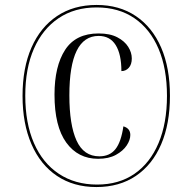

<svg xmlns="http://www.w3.org/2000/svg" viewBox="-20 -745 738 775"><path d="M369 10Q277 10 210 -35Q143 -80 107 -163Q71 -246 71 -358Q71 -471 107 -553Q143 -635 210 -680Q277 -725 370 -725Q462 -725 528.5 -680Q595 -635 630.5 -553Q666 -471 666 -358Q666 -245 630.5 -162.5Q595 -80 528.5 -35Q462 10 369 10ZM372 0Q460 0 523 -43.5Q586 -87 620 -167.5Q654 -248 654 -358Q654 -468 620 -548Q586 -628 522.5 -671.5Q459 -715 370 -715Q281 -715 216.5 -671.5Q152 -628 117 -548.5Q82 -469 82 -359Q82 -248 117 -167.5Q152 -87 217.5 -43.5Q283 0 372 0ZM376 -104Q295 -104 247.5 -169.5Q200 -235 200 -363Q200 -478 243 -544Q286 -610 378 -610Q424 -610 453.5 -594.5Q483 -579 497.5 -556Q512 -533 512 -509Q512 -485 500 -471.5Q488 -458 470 -458Q470 -526 447 -563Q424 -600 378 -600Q260 -600 260 -360Q260 -241 289 -177.5Q318 -114 381 -114Q423 -114 446 -143Q469 -172 478 -235Q506 -227 506 -200Q506 -180 491.5 -158Q477 -136 448 -120Q419 -104 376 -104Z"/></svg>

Font: Noto Serif Display ExtraCondensed ExtraBold
Style: Italic
Weight: 800
Width: 2
Italic angle: -12°
Designer: Monotype Design Team
Foundry: Monotype Imaging Inc.
Version: Version 2.009